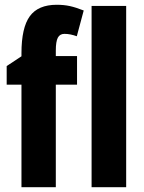

<svg xmlns="http://www.w3.org/2000/svg" viewBox="-20 -785 603 805"><path d="M303 -430H214V0H70V-430H8V-508L70 -549V-562Q70 -669 105 -717Q140 -765 218 -765Q248 -765 273 -759.5Q298 -754 331 -741L302 -633Q288 -638 275.5 -640.5Q263 -643 250 -643Q231 -643 222.5 -627Q214 -611 214 -573V-550H303ZM509 0H364V-760H509Z"/></svg>

Font: Noto Sans ExtraCondensed ExtraBold
Style: Regular
Weight: 800
Width: 2
Designer: Monotype Design Team
Foundry: Monotype Imaging Inc.
Version: Version 2.013; ttfautohint (v1.8.4.7-5d5b)